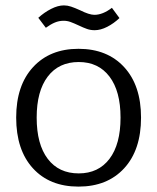

<svg xmlns="http://www.w3.org/2000/svg" viewBox="-20 -680 583 712"><path d="M271 -586Q254 -594 241.5 -598.5Q229 -603 216 -603Q199 -603 183.5 -596.5Q168 -590 150 -577L122 -614Q144 -634 169.5 -647Q195 -660 217 -660Q230 -660 243.5 -655.5Q257 -651 277 -642Q311 -625 330 -625Q361 -625 395 -651L423 -613Q402 -593 377.5 -580.5Q353 -568 331 -568Q316 -568 303 -572.5Q290 -577 271 -586ZM40 -244Q40 -363 102.5 -431Q165 -499 271 -499Q378 -499 440.5 -431Q503 -363 503 -244Q503 -124 440.5 -56Q378 12 271 12Q164 12 102 -56Q40 -124 40 -244ZM427 -244Q427 -342 386 -396Q345 -450 272 -450Q198 -450 157 -396Q116 -342 116 -244Q116 -145 157 -91Q198 -37 272 -37Q345 -37 386 -91Q427 -145 427 -244Z"/></svg>

Font: Maitree
Style: Regular
Weight: 400
Designer: CadsonDemak Team
Foundry: CadsonDemak
Version: Version 1.001